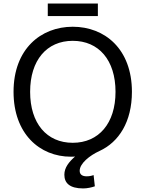

<svg xmlns="http://www.w3.org/2000/svg" viewBox="-20 -862 816 1077"><path d="M529 -772H248V-842H529ZM56 -347C56 -587 209 -712 388 -712C568 -712 720 -587 720 -347C720 -179 647 -65 538 -15C483 10 427 55 427 96C427 118 443 127 466 127C478 127 493 125 505 120L512 183C496 189 469 195 447 195C371 195 341 165 341 118C341 78 367 46 401 16C393 17 385 17 378 17C202 17 56 -112 56 -347ZM149 -347C149 -170 242 -61 388 -61C534 -61 628 -170 628 -347C628 -525 534 -633 388 -633C242 -633 149 -524 149 -347Z"/></svg>

Font: Repo Regular
Style: Regular
Weight: 400
Designer: Stefan Peev
Foundry: Context Ltd
Version: Version 1.502